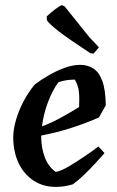

<svg xmlns="http://www.w3.org/2000/svg" viewBox="-20 -723 460 755"><path d="M200 12Q150 12 112.5 -12.5Q75 -37 54 -80Q33 -123 32 -180Q32 -215 43.5 -253.5Q55 -292 74.5 -328Q94 -364 117 -391Q142 -410 172.5 -427.5Q203 -445 235 -456.5Q267 -468 295 -468Q324 -468 346.5 -454Q369 -440 382 -405.5Q395 -371 396 -309L369 -261Q254 -211 142 -190Q142 -185 142 -181Q143 -139 156.5 -103.5Q170 -68 199 -47Q219 -50 249.5 -68Q280 -86 312.5 -108Q345 -130 367 -147L391 -121Q377 -105 356 -82Q335 -59 311 -36Q287 -13 266 2Q232 12 200 12ZM210 -400Q186 -368 168.5 -321Q151 -274 145 -226Q182 -240 217 -259Q252 -278 291 -302Q293 -339 290 -364Q287 -389 274 -410Q241 -410 210 -400ZM348 -512 335 -514Q251 -569 211.5 -599.5Q172 -630 164 -644V-659Q182 -675 197.5 -687Q213 -699 223 -703L234 -698L332 -576L369 -537Z"/></svg>

Font: Labrada SemiBold
Style: Italic
Weight: 600
Italic angle: -7°
Designer: Mercedes Jáuregui
Foundry: Omnibus-Type Team
Version: Version 1.000; ttfautohint (v1.8.4.7-5d5b)